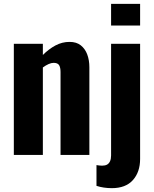

<svg xmlns="http://www.w3.org/2000/svg" viewBox="-20 -806 800 999"><path d="M52 0V-578H203V-520Q234 -551 268.5 -569.5Q303 -588 342 -588Q378 -588 400.5 -570Q423 -552 434 -522.5Q445 -493 445 -456V0H295V-431Q295 -455 287.5 -467Q280 -479 259 -479Q247 -479 232.5 -472.5Q218 -466 203 -455V0ZM562 173Q541 173 520.5 170Q500 167 482 161V53Q488 54 496 55Q504 56 511 56Q527 56 537 50.5Q547 45 552.5 33Q558 21 558 3V-578H709V21Q709 89 671.5 131Q634 173 562 173ZM558 -673V-786H709V-673Z"/></svg>

Font: Oswald SemiBold
Style: Regular
Weight: 600
Designer: Vernon Adams
Foundry: Vernon Adams
Version: Version 4.100; ttfautohint (v1.8.1.43-b0c9)